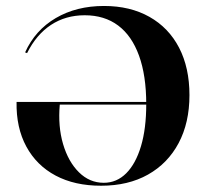

<svg xmlns="http://www.w3.org/2000/svg" viewBox="-20 -602 680 634"><path d="M313.7 11.3Q226.6 11.3 163.7 -22.2Q100.8 -55.6 66.9 -118.1Q33.1 -180.6 34.7 -265.3H503.2L504 -256.5H177.4Q171 -184.7 188.3 -126.2Q205.6 -67.7 240.7 -33.1Q275.8 1.6 322.6 1.6Q365.3 1.6 396.8 -29.8Q428.2 -61.3 445.6 -119.4Q462.9 -177.4 462.9 -258.1Q462.9 -352.4 439.1 -418.1Q415.3 -483.9 370.2 -517.7Q325 -551.6 259.7 -551.6Q196.8 -551.6 148.4 -519.8Q100 -487.9 69.4 -426.6L62.9 -429Q96 -502.4 164.1 -542.3Q232.3 -582.3 323.4 -582.3Q409.7 -582.3 473.4 -546.4Q537.1 -510.5 571.4 -444.4Q605.6 -378.2 605.6 -287.9Q605.6 -196.8 569.8 -129.4Q533.9 -62.1 468.5 -25.4Q403.2 11.3 313.7 11.3Z"/></svg>

Font: Playfair 144pt SemiCondensed ExtraBold
Style: Regular
Weight: 800
Width: 4
Designer: Claus Eggers Sørensen
Foundry: Claus Eggers Sørensen
Version: Version 2.203